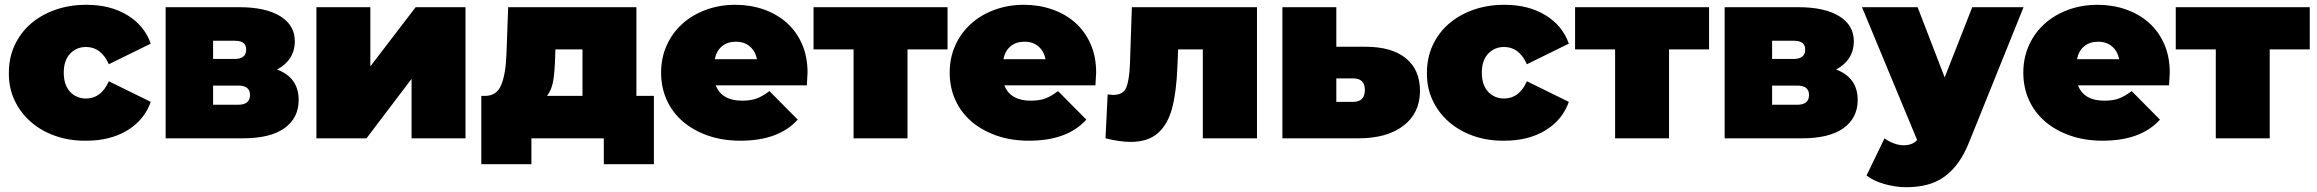

<svg xmlns="http://www.w3.org/2000/svg" viewBox="-20 -577 9668 801"><path d="M17 -274Q17 -336 41 -388Q65 -440 108 -477.5Q151 -515 210.5 -536Q270 -557 340 -557Q440 -557 511 -514Q582 -471 609 -395L434 -309Q402 -381 339 -381Q299 -381 272.5 -353Q246 -325 246 -274Q246 -222 272.5 -194Q299 -166 339 -166Q402 -166 434 -238L609 -152Q582 -76 511 -33Q440 10 340 10Q271 11 211 -10Q151 -31 107.5 -69.5Q64 -108 40 -160Q16 -212 17 -274Z M1226 -160Q1226 -85 1167 -42.5Q1108 0 994 0H671V-547H978Q1088 -547 1149 -509.5Q1210 -472 1210 -404Q1210 -366 1191 -336Q1172 -306 1136 -287Q1226 -253 1226 -160ZM869 -331H958Q1007 -331 1007 -370Q1007 -389 995.5 -398Q984 -407 958 -407H869ZM1023 -181Q1023 -220 974 -220H869V-140H974Q1023 -140 1023 -181Z M1300 -547H1525V-300L1714 -547H1922V0H1697V-248L1509 0H1300Z M2708 -177V108H2499V0H2197V108H1988V-177H2004Q2052 -177 2071 -222.5Q2090 -268 2093 -354L2100 -547H2635V-177ZM2262 -177H2410V-371H2297L2296 -337Q2294 -274 2287.5 -237.5Q2281 -201 2262 -177Z M3346 -221H2966Q2991 -157 3076 -157Q3112 -157 3136.5 -166Q3161 -175 3190 -197L3308 -78Q3229 10 3069 10Q2994 10 2933 -11.5Q2872 -33 2828.5 -70.5Q2785 -108 2761.5 -160Q2738 -212 2738 -274Q2738 -336 2761.5 -388Q2785 -440 2826.5 -477.5Q2868 -515 2925 -536Q2982 -557 3048 -557Q3110 -557 3165 -538Q3220 -519 3261 -483Q3302 -447 3325.5 -394Q3349 -341 3349 -274Q3349 -269 3346 -221ZM2962 -330H3138Q3131 -364 3108 -383.5Q3085 -403 3050 -403Q3015 -403 2992 -384Q2969 -365 2962 -330Z M3933 -371H3766V0H3541V-371H3374V-547H3933Z M4550 -221H4170Q4195 -157 4280 -157Q4316 -157 4340.5 -166Q4365 -175 4394 -197L4512 -78Q4433 10 4273 10Q4198 10 4137 -11.5Q4076 -33 4032.5 -70.5Q3989 -108 3965.5 -160Q3942 -212 3942 -274Q3942 -336 3965.5 -388Q3989 -440 4030.5 -477.5Q4072 -515 4129 -536Q4186 -557 4252 -557Q4314 -557 4369 -538Q4424 -519 4465 -483Q4506 -447 4529.5 -394Q4553 -341 4553 -274Q4553 -269 4550 -221ZM4166 -330H4342Q4335 -364 4312 -383.5Q4289 -403 4254 -403Q4219 -403 4196 -384Q4173 -365 4166 -330Z M5224 -547V0H4998V-371H4895L4892 -300Q4888 -194 4870 -126Q4852 -58 4810.5 -21.5Q4769 15 4697 15Q4652 15 4592 0L4601 -183Q4617 -181 4624 -181Q4665 -181 4678 -210.5Q4691 -240 4694 -309L4702 -547Z M5904 -198Q5904 -106 5835.5 -53Q5767 0 5648 0H5330V-547H5555V-382H5676Q5786 -382 5845 -334Q5904 -286 5904 -198ZM5674 -202Q5674 -250 5625 -250H5555V-152H5625Q5674 -152 5674 -202Z M5933 -274Q5933 -336 5957 -388Q5981 -440 6024 -477.5Q6067 -515 6126.5 -536Q6186 -557 6256 -557Q6356 -557 6427 -514Q6498 -471 6525 -395L6350 -309Q6318 -381 6255 -381Q6215 -381 6188.5 -353Q6162 -325 6162 -274Q6162 -222 6188.5 -194Q6215 -166 6255 -166Q6318 -166 6350 -238L6525 -152Q6498 -76 6427 -33Q6356 10 6256 10Q6187 11 6127 -10Q6067 -31 6023.5 -69.5Q5980 -108 5956 -160Q5932 -212 5933 -274Z M7110 -371H6943V0H6718V-371H6551V-547H7110Z M7730 -160Q7730 -85 7671 -42.5Q7612 0 7498 0H7175V-547H7482Q7592 -547 7653 -509.5Q7714 -472 7714 -404Q7714 -366 7695 -336Q7676 -306 7640 -287Q7730 -253 7730 -160ZM7373 -331H7462Q7511 -331 7511 -370Q7511 -389 7499.5 -398Q7488 -407 7462 -407H7373ZM7527 -181Q7527 -220 7478 -220H7373V-140H7478Q7527 -140 7527 -181Z M8422 -547 8197 11Q8176 65 8149.5 101.5Q8123 138 8090.5 161Q8058 184 8018.5 194Q7979 204 7933 204Q7887 204 7840.5 190.5Q7794 177 7767 155L7842 0Q7859 13 7880.5 21Q7902 29 7922 29Q7959 29 7978 7L7748 -547H7980L8093 -254L8208 -547Z M9029 -221H8649Q8674 -157 8759 -157Q8795 -157 8819.5 -166Q8844 -175 8873 -197L8991 -78Q8912 10 8752 10Q8677 10 8616 -11.5Q8555 -33 8511.5 -70.5Q8468 -108 8444.5 -160Q8421 -212 8421 -274Q8421 -336 8444.5 -388Q8468 -440 8509.5 -477.5Q8551 -515 8608 -536Q8665 -557 8731 -557Q8793 -557 8848 -538Q8903 -519 8944 -483Q8985 -447 9008.5 -394Q9032 -341 9032 -274Q9032 -269 9029 -221ZM8645 -330H8821Q8814 -364 8791 -383.5Q8768 -403 8733 -403Q8698 -403 8675 -384Q8652 -365 8645 -330Z M9616 -371H9449V0H9224V-371H9057V-547H9616Z"/></svg>

Font: CMG Sans Black
Style: Regular
Weight: 900
Designer: Julieta Ulanovsky
Foundry: Julieta Ulanovsky
Version: Version 7.200